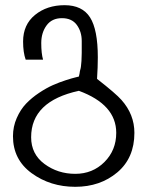

<svg xmlns="http://www.w3.org/2000/svg" viewBox="-20 -440 568 740"><path d="M428 72Q428 -37 284 -90Q100 -50 100 89Q100 154 151.5 192Q203 230 270 230Q337 230 382.5 184.5Q428 139 428 72ZM294 -205 295 -236V-282Q295 -318 276 -344Q257 -370 218.5 -370Q180 -370 159.5 -342Q139 -314 139 -274Q139 -234 146 -210H79Q69 -238 69 -280Q69 -345 115 -382.5Q161 -420 229 -420Q297 -420 327 -373Q357 -326 357 -219Q357 -182 354 -136Q427 -79 448 -55Q498 1 498 72Q498 169 432 224.5Q366 280 270 280Q174 280 102 227.5Q30 175 30 85Q30 48 44.5 15Q59 -18 80.5 -40.5Q102 -63 130.5 -82Q159 -101 184 -112Q209 -123 234 -131Q259 -139 270 -141.5Q281 -144 284 -145Q285 -148 286.5 -156Q288 -164 288 -166Q292 -180 292 -184Z"/></svg>

Font: Autonym
Style: Regular
Weight: 500
Version: Version 1.0.20131126